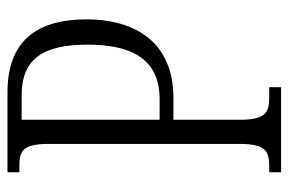

<svg xmlns="http://www.w3.org/2000/svg" viewBox="-146 -608 754 501"><g transform="rotate(-90 230.5 -357.0)"><path d="M32 0H254V-31H228C187 -31 169 -41 169 -108V-281H226C379 -281 431 -391 431 -507C431 -642 371 -714 240 -714H32V-683H48C89 -683 106 -673 106 -605V-111C106 -41 89 -31 47 -31H32ZM223 -317H169V-677H233C328 -677 365 -621 365 -505C365 -394 330 -317 223 -317Z"/></g></svg>

Font: Noto Serif Myanmar ExtraCondensed Light
Style: Regular
Weight: 300
Width: 2
Designer: Ben Mitchell and the Monotype Design Team
Foundry: Monotype Imaging Inc.
Version: Version 2.106